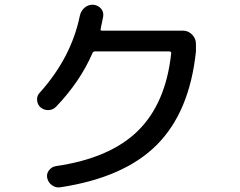

<svg xmlns="http://www.w3.org/2000/svg" viewBox="-20 -793 1040 832"><path d="M222.7 -330.1Q209 -316.4 189.5 -315.9Q169.9 -315.4 155.3 -328.1Q141.6 -340.8 140.6 -359.9Q139.6 -378.9 153.3 -392.6Q289.1 -543.9 326.2 -725.6Q331.1 -747.1 347.2 -760.3Q363.3 -773.4 383.8 -772.5Q405.3 -770.5 418 -755.4Q430.7 -740.2 426.8 -719.7Q422.9 -698.2 416 -667Q414.1 -660.2 422.9 -660.2H772.5Q795.9 -660.2 812.5 -643.1Q829.1 -626 829.1 -602.5V-570.3Q801.8 -308.6 660.2 -166Q518.6 -23.4 241.2 18.6Q222.7 21.5 206.1 10.3Q189.5 -1 184.6 -21.5Q180.7 -40 192.4 -55.2Q204.1 -70.3 222.7 -73.2Q457 -107.4 577.6 -226.1Q698.2 -344.7 721.7 -560.5Q723.6 -569.3 713.9 -570.3H392.6Q383.8 -570.3 380.9 -563.5Q328.1 -440.4 222.7 -330.1Z"/></svg>

Font: Rounded Mgen+ 2m medium
Style: Regular
Weight: 500
Designer: [Source Han Sans]
Ryoko NISHIZUKA  (kana & ideographs); Paul D. Hunt (Latin, Greek & Cyrillic); Wenlong ZHANG  (bopomofo
Version: Version 1.059.20150602